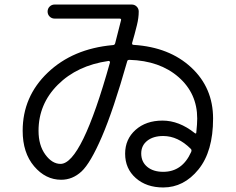

<svg xmlns="http://www.w3.org/2000/svg" viewBox="-20 -780 1040 847"><path d="M458 -511Q320 -491 235 -406Q150 -321 150 -203Q150 -139 180 -98Q210 -57 247 -57Q340 -57 465 -504Q466 -507 463.5 -509.5Q461 -512 458 -511ZM823 -109Q827 -118 822 -123Q765 -180 700 -180Q656 -180 629.5 -159Q603 -138 603 -103Q603 -66 629.5 -44Q656 -22 700 -22Q784 -22 823 -109ZM250 13Q181 13 130.5 -46.5Q80 -106 80 -203Q80 -354 190.5 -459.5Q301 -565 477 -581Q486 -581 488 -589Q492 -604 500.5 -638Q509 -672 514 -691Q516 -698 507 -698H221Q208 -698 199 -707Q190 -716 190 -729Q190 -742 199 -751Q208 -760 221 -760H561Q574 -760 583 -751Q592 -742 592 -729Q592 -701 584 -669Q574 -628 563 -591Q561 -582 570 -582Q727 -572 823.5 -482.5Q920 -393 920 -257Q920 -112 855.5 -32.5Q791 47 700 47Q626 47 579 5.5Q532 -36 532 -102Q532 -166 578 -207Q624 -248 697 -248Q770 -248 839 -193Q846 -188 846 -196Q850 -234 850 -257Q850 -368 767.5 -440Q685 -512 551 -516Q542 -516 541 -509Q480 -294 429.5 -177Q379 -60 339.5 -23.5Q300 13 250 13Z"/></svg>

Font: Rounded Mplus 1c
Style: Regular
Weight: 400
Version: Version 1.059.20150529